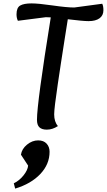

<svg xmlns="http://www.w3.org/2000/svg" viewBox="-20 -735 627 1127"><path d="M255 26Q226 26 211.5 12.5Q197 -1 197 -32Q197 -130 278 -633Q269 -634 249 -634L85 -613Q77 -629 77 -651Q77 -690 98.5 -702.5Q120 -715 165 -715Q206 -715 289 -703Q372 -691 416 -691L580 -713Q587 -700 587 -675Q587 -644 564 -627.5Q541 -611 500 -611Q468 -611 378 -622Q372 -584 359.5 -505Q347 -426 338 -366.5Q329 -307 319 -240Q309 -173 303.5 -127.5Q298 -82 298 -64Q298 -20 320 5Q288 26 255 26ZM69 372 61 341Q94 325 118.5 294Q143 263 145 237L103 173Q108 139 138.5 114Q169 89 204 89Q236 89 253.5 108Q271 127 271 156Q271 229 216.5 286.5Q162 344 69 372Z"/></svg>

Font: Lemonada Light
Style: Regular
Weight: 300
Designer: Mohamed Gaber (Arabic), Eduardo Tunni (Latin)
Foundry: Kief Type Foundry
Version: Version 4.004